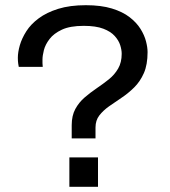

<svg xmlns="http://www.w3.org/2000/svg" viewBox="-20 -719 655 739"><path d="M256 -186.4V-237Q256 -274 270 -299.6Q283.9 -325.1 305.8 -343.9Q327.8 -362.8 352.4 -379.5Q377.1 -396.2 399.1 -413.8Q421 -431.4 434.7 -455.1Q448.4 -478.7 448.4 -512.1Q448.4 -526.9 442.7 -545.1Q437 -563.2 421.6 -580.4Q406.3 -597.5 377.7 -608.5Q349.1 -619.5 302.3 -619.5Q249.6 -619.5 218.2 -604.8Q186.9 -590.1 170.7 -568.8Q154.4 -547.5 148.9 -526Q143.5 -504.6 143.5 -489.6Q143.5 -482.6 143.5 -475.9Q143.5 -469.1 144.5 -461.7H52.2Q51.2 -465.8 50 -474.8Q48.7 -483.8 48.7 -496.8Q48.7 -518.2 56.4 -545Q64.2 -571.8 81.5 -598.9Q98.8 -626.1 129.1 -648.5Q159.3 -671 204.1 -685Q248.9 -699 310.5 -699Q369.1 -699 410.6 -686.3Q452.1 -673.6 478.8 -652.9Q505.6 -632.2 520.8 -607.8Q535.9 -583.5 541.9 -560.1Q548 -536.8 548 -518.3Q548 -470.1 533.8 -437.7Q519.5 -405.2 496.5 -382.5Q473.5 -359.8 447.8 -342.7Q422.1 -325.7 399.6 -309.7Q377.1 -293.7 362.4 -274.8Q347.6 -255.9 347.6 -228.1V-186.4ZM247 0V-113.1H357.2V0Z"/></svg>

Font: Archivo SemiBold SemiExpanded
Style: Regular
Weight: 600
Width: 6
Version: Version 2.001